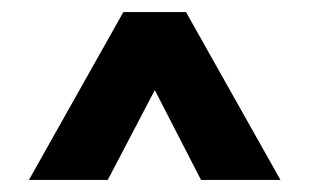

<svg xmlns="http://www.w3.org/2000/svg" viewBox="-20 -749 514 319"><path d="M314 -450 206 -660H269L159 -450H28L185 -729H289L446 -450Z"/></svg>

Font: Outfit ExtraBold
Style: Regular
Weight: 800
Designer: Rodrigo Fuenzalida
Foundry: fragTYPE
Version: Version 1.100;gftools[0.9.27]